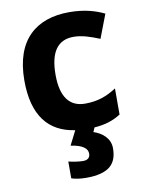

<svg xmlns="http://www.w3.org/2000/svg" viewBox="-88 -711 691 920"><g transform="rotate(-10 257.0 -251.0)"><path d="M407 29C407 -20 368 -50 328 -63L337 -84C391 -88 428 -100 466 -124V-251C420 -221 375 -204 313 -204C239 -204 197 -255 197 -364C197 -474 235 -529 313 -529C353 -529 392 -516 439 -497L483 -612C442 -632 388 -649 313 -649C154 -649 45 -563 45 -363C45 -193 116 -105 244 -87L209 -18C269 -9 290 11 290 35C290 58 274 65 255 65C235 65 204 60 185 55V137C204 143 227 147 256 147C370 147 407 104 407 29Z"/></g></svg>

Font: Noto Sans Kannada UI
Style: Bold
Weight: 700
Designer: Jelle Bosma - Monotype Design Team
Foundry: Monotype Imaging Inc.
Version: Version 2.005